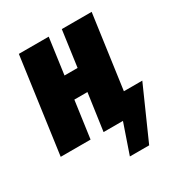

<svg xmlns="http://www.w3.org/2000/svg" viewBox="-169 -649 873 930"><g transform="rotate(-30 267.5 -183.5)"><path d="M420.9 -122.1H523.9L396 166H288.1L345.2 0H236.8L266.1 -207H192.9L164.1 0H-2.9L70.8 -533.2H237.8L210 -332H283.2L311 -533.2H478Z"/></g></svg>

Font: Fira Sans Compressed ExtraBold
Style: Italic
Weight: 800
Width: 3
Italic angle: -8°
Designer: Carrois Corporate & Edenspiekermann AG
Foundry: Carrois Corporate GbR & Edenspiekermann AG
Version: Version 4.203;PS 004.203;hotconv 1.0.88;makeotf.lib2.5.64775